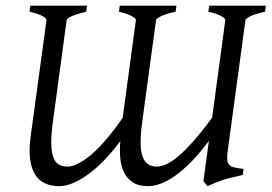

<svg xmlns="http://www.w3.org/2000/svg" viewBox="-20 -635 948 670"><path d="M283.7 -615.2 280.8 -594.2Q246.1 -585.9 229.7 -578.4Q213.4 -570.8 212.4 -564L164.6 -209.5Q158.2 -163.6 158.9 -133.5Q159.7 -103.5 166.3 -85.7Q172.9 -67.9 185.3 -60.8Q197.8 -53.7 215.3 -53.7Q232.9 -53.7 254.9 -65.2Q276.9 -76.7 301.8 -98.4Q326.7 -120.1 353.5 -151.9Q380.4 -183.6 408.2 -224.1L454.1 -564Q455.1 -570.8 439.2 -579.1Q423.3 -587.4 395 -594.2L397.9 -615.2H595.7L592.8 -594.2Q560.1 -586.9 542.7 -578.9Q525.4 -570.8 524.4 -564L475.6 -204.6Q464.8 -124 477.5 -88.9Q490.2 -53.7 526.4 -53.7Q563 -53.7 611.1 -97.4Q659.2 -141.1 720.2 -224.1L766.1 -564Q767.1 -570.8 751.7 -579.1Q736.3 -587.4 707 -594.2L710 -615.2H907.7L904.8 -594.2Q872.1 -586.9 854.7 -578.9Q837.4 -570.8 836.4 -564L775.4 -114.3Q772.5 -92.8 772.9 -80.1Q773.4 -67.4 779.3 -60.5Q785.2 -53.7 797.4 -50.8Q809.6 -47.9 830.1 -45.4L827.1 -24.4Q804.2 -19 788.3 -15.4Q772.5 -11.7 759.5 -7.6Q746.6 -3.4 733.9 1.7Q721.2 6.8 704.1 14.6L689.9 -2.9L709 -143.6Q676.8 -100.1 647 -70.1Q617.2 -40 590.6 -21.2Q564 -2.4 540.5 6.1Q517.1 14.6 497.6 14.6Q462.9 14.6 442.4 0.7Q421.9 -13.2 411.6 -35.6Q401.4 -58.1 399.4 -86.4Q397.5 -114.7 399.9 -143.1Q369.6 -102.1 340.1 -72.3Q310.5 -42.5 283 -23.2Q255.4 -3.9 231 5.4Q206.5 14.6 186.5 14.6Q158.7 14.6 137.2 4.9Q115.7 -4.9 102.5 -25.9Q89.4 -46.9 85 -79.6Q80.6 -112.3 86.9 -158.2L142.1 -564Q143.1 -570.8 128.4 -578.9Q113.8 -586.9 83 -594.2L85.9 -615.2Z"/></svg>

Font: Gentium Plus APac
Style: Italic
Weight: 400
Italic angle: -8°
Designer: J. Victor Gaultney, Annie Olsen, Iska Routamaa, Becca Hirsbrunner
Foundry: SIL International
Version: Version 5.000